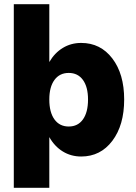

<svg xmlns="http://www.w3.org/2000/svg" viewBox="-20 -720 639 903"><path d="M44.9 -700.2H211.9V-428.2Q236.8 -471.2 275.4 -494.6Q314 -518.1 361.8 -518.1Q452.6 -518.1 508.3 -445.1Q564 -372.1 564 -252Q564 -131.3 508.3 -57.6Q452.6 16.1 361.8 16.1Q314 16.1 275.4 -7.6Q236.8 -31.2 211.9 -75.2V163.1H44.9ZM394 -252Q394 -311 370.1 -344Q346.2 -377 303.2 -377Q260.3 -377 236.1 -344Q211.9 -311 211.9 -252Q211.9 -191.9 236.1 -158.4Q260.3 -125 303.2 -125Q346.2 -125 370.1 -158.4Q394 -191.9 394 -252Z"/></svg>

Font: Overused Grotesk ExtraBold
Style: Regular
Weight: 800
Version: Version 0.002